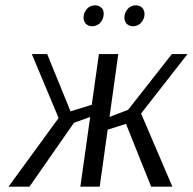

<svg xmlns="http://www.w3.org/2000/svg" viewBox="-20 -704 727 724"><path d="M393 -263 463 -290 628 -500H687L512 -276L630 0H550L455 -237L386 -215L356 0H283L320 -263L259 -241L91 0H12L201 -259L100 -500H158L246 -284L326 -309L353 -500H426ZM465 -674Q478 -684 492 -684Q507 -684 517 -674Q525 -664 525 -651Q525 -631 509 -615Q496 -605 481 -605Q467 -605 457 -615Q449 -625 449 -638Q449 -658 465 -674ZM311 -674Q324 -684 339 -684Q353 -684 363 -674Q368 -670 369.5 -663.5Q371 -657 371 -651Q371 -631 355 -615Q342 -605 328 -605Q313 -605 303 -615Q295 -625 295 -638Q295 -658 311 -674Z"/></svg>

Font: Arsenal SC
Style: Italic
Weight: 400
Italic angle: -9.10001°
Designer: Andrij Shevchenko
Foundry: Stairsfor
Version: Version 2.001; ttfautohint (v1.8.4.7-5d5b)